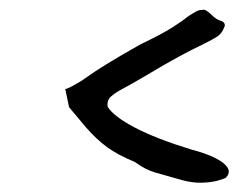

<svg xmlns="http://www.w3.org/2000/svg" viewBox="-20 -429 500 403"><path d="M362 -51Q326 -61 305.5 -67Q285 -73 263 -89Q227 -104 205 -120Q183 -136 161 -161L125 -204L117 -242Q125 -244 137.5 -251.5Q150 -259 152 -260Q163 -268 176.5 -277Q190 -286 213 -300Q236 -314 275 -336Q319 -357 341 -371Q363 -385 374 -394Q381 -399 390 -404Q399 -409 403 -408Q409 -410 415 -405.5Q421 -401 425 -397Q434 -388 443 -385.5Q452 -383 452 -375Q452 -375 448.5 -367Q445 -359 437 -353Q423 -344 404 -335Q385 -326 357 -311Q329 -296 284 -269Q257 -253 239 -243.5Q221 -234 212.5 -226Q204 -218 206 -205Q218 -185 262.5 -161.5Q307 -138 382 -115Q413 -107 432.5 -97Q452 -87 458 -76.5Q464 -66 454 -56Q449 -53 435.5 -49.5Q422 -46 403 -45.5Q384 -45 362 -51Z"/></svg>

Font: Caveat Medium
Style: Regular
Weight: 500
Designer: Pablo Impallari
Foundry: Pablo Impallari
Version: Version 2.000